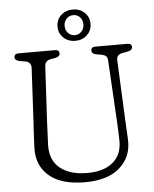

<svg xmlns="http://www.w3.org/2000/svg" viewBox="-61 -958 818 1023"><g transform="rotate(-5 348.5 -447.0)"><path d="M550 -287 531 -620.5Q530 -637 522.2 -644Q514.5 -651 499.5 -654L470 -659Q446.5 -664 446.5 -680.5Q446.5 -700 469.5 -700H641Q664 -700 664 -680.5Q664 -664.5 640.5 -659L612 -654Q578 -647.5 579.5 -619L594.5 -287Q596 -263 597.2 -239.5Q598.5 -216 599.5 -190.5Q603.5 -100 539.2 -42.5Q475 15 352 15Q226 15 161 -40.5Q96 -96 99 -190Q99.5 -206 100.8 -230.2Q102 -254.5 103.2 -279.8Q104.5 -305 106 -323.5L121.5 -615.5Q123 -648 90 -654L59.5 -659Q35.5 -664 35.5 -680.5Q35.5 -700 59 -700H253.5Q276.5 -700 276.5 -680.5Q276.5 -664.5 253 -659L225.5 -654Q196 -648 194.5 -618.5L178.5 -326Q176.5 -288 175.5 -257.5Q174.5 -227 173 -200.5Q170.5 -119 223 -76Q275.5 -33 368 -33Q459.5 -33 508.2 -76Q557 -119 553.5 -197Q552.5 -228.5 551.8 -248.5Q551 -268.5 550 -287ZM366.5 -740Q329 -740 303.5 -763.5Q278 -787 278 -824Q278 -860.5 303.5 -884Q329 -907.5 366.5 -907.5Q404 -907.5 429.2 -884Q454.5 -860.5 454.5 -824Q454.5 -787.5 429.2 -763.8Q404 -740 366.5 -740ZM366.5 -877.5Q345 -877.5 330.5 -862.2Q316 -847 316 -824Q316 -801 330.5 -785.8Q345 -770.5 366.5 -770.5Q388 -770.5 402.2 -786Q416.5 -801.5 416.5 -824Q416.5 -847 402.2 -862.2Q388 -877.5 366.5 -877.5Z"/></g></svg>

Font: Fraunces 72pt S100 Light
Style: Regular
Weight: 300
Version: Version 1.000; ttfautohint (v1.8.3)